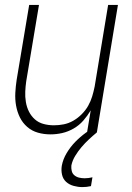

<svg xmlns="http://www.w3.org/2000/svg" viewBox="-20 -540 540 783"><path d="M186 8Q159 8 134.5 1Q110 -6 91 -22.5Q72 -39 61 -61.5Q50 -84 45.5 -109.5Q41 -135 42.5 -162Q44 -189 48 -215L99 -520H139L87 -209Q84 -188 83 -166.5Q82 -145 85.5 -124Q89 -103 98 -85Q107 -67 122 -53.5Q137 -40 157.5 -34.5Q178 -29 200 -29Q220 -29 240 -33Q260 -37 278.5 -47.5Q297 -58 313 -74Q329 -90 339.5 -108.5Q350 -127 356 -147Q362 -167 366 -187L421 -520H461L375 0H335L350 -90Q337 -68 320 -48.5Q303 -29 280.5 -16Q258 -3 234 2.5Q210 8 186 8ZM316 223Q298 223 280 218Q262 213 249.5 201.5Q237 190 233 172.5Q229 155 232 136Q237 109 252 84Q267 59 287 38.5Q307 18 330.5 1Q354 -16 380 -30L375 0Q358 14 342 29Q326 44 312 60.5Q298 77 286.5 96Q275 115 271 135Q270 146 272.5 157Q275 168 283.5 175Q292 182 303 184.5Q314 187 325 187Q333 187 341 186Q349 185 357 183L351 219Q342 221 333.5 222Q325 223 316 223Z"/></svg>

Font: Iosevka Term Curly XLt Obl
Style: Regular
Weight: 200
Italic angle: -9°
Designer: Belleve Invis
Foundry: Belleve Invis
Version: Version 32.3.0